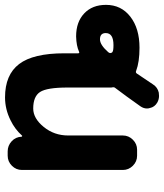

<svg xmlns="http://www.w3.org/2000/svg" viewBox="37 -634 664 778"><g transform="rotate(-90 369.0 -245.0)"><path d="M546.9 -138.7Q541 -131.8 543.9 -126Q544.9 -122.1 547.9 -121.1Q552.7 -117.2 575.2 -117.2Q624 -117.2 624 -148.4Q624 -171.9 598.6 -171.9Q576.2 -171.9 546.9 -138.7ZM403.3 -303.7Q403.3 -386.7 385.3 -414.6Q367.2 -442.4 318.4 -442.4Q278.3 -442.4 243.7 -399.9Q209 -357.4 209 -300.8V-79.1Q209 -55.7 191.9 -38.6Q174.8 -21.5 151.4 -21.5H127Q103.5 -21.5 86.4 -38.6Q69.3 -55.7 69.3 -79.1V-488.3Q69.3 -511.7 86.4 -528.8Q103.5 -545.9 127 -545.9H144.5Q168 -545.9 185.5 -529.8Q203.1 -513.7 204.1 -489.3Q204.1 -488.3 206.1 -487.3Q208 -486.3 209 -488.3Q234.4 -516.6 270.5 -534.2Q315.4 -556.6 363.3 -556.6Q455.1 -556.6 498.5 -499.5Q542 -442.4 542 -316.4V-259.8Q542 -257.8 543.9 -256.3Q545.9 -254.9 548.8 -256.8Q572.3 -267.6 610.4 -268.6Q668.9 -268.6 703.6 -235.8Q738.3 -203.1 738.3 -147.5Q738.3 -85.9 690.4 -48.8Q642.6 -11.7 564.5 -11.7Q506.8 -11.7 470.7 -25.4Q463.9 -28.3 460 -22.5Q448.2 -4.9 416 43Q404.3 61.5 382.8 66.4Q376 67.4 369.1 67.4Q355.5 67.4 342.8 60.5Q324.2 49.8 320.3 30.3Q318.4 24.4 318.4 18.6Q318.4 4.9 327.1 -7.8Q369.1 -67.4 403.3 -112.3Q404.3 -114.3 404.3 -116.2Q404.3 -118.2 404.3 -120.1Q403.3 -124 403.3 -126Z"/></g></svg>

Font: Gen Jyuu Gothic Bold
Style: Bold
Weight: 700
Designer: [Source Han Sans]
Ryoko NISHIZUKA  (kana & ideographs); Paul D. Hunt (Latin, Greek & Cyrillic); Wenlong ZHANG  (bopomofo
Version: Version 1.002.20150607